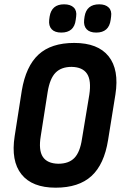

<svg xmlns="http://www.w3.org/2000/svg" viewBox="-20 -862 560 890"><path d="M238 8Q129 8 79.5 -54Q30 -116 48 -231L81 -442Q100 -555 158.5 -609Q217 -663 324 -663Q434 -663 483.5 -601Q533 -539 515 -424L481 -213Q463 -100 404 -46Q345 8 238 8ZM250 -103Q299 -103 325 -130Q351 -157 360 -218L394 -423Q404 -489 383.5 -520Q363 -551 312 -552Q264 -552 237.5 -525Q211 -498 201 -436L169 -232Q158 -166 178.5 -135Q199 -104 250 -103ZM426 -711Q396 -711 381.5 -726.5Q367 -742 370 -770L372 -785Q381 -842 440 -842Q469 -842 484 -827Q499 -812 495 -785L493 -770Q485 -711 426 -711ZM264 -711Q234 -711 219.5 -726.5Q205 -742 208 -770L210 -785Q219 -842 277 -842Q307 -842 322 -827Q337 -812 333 -785L331 -770Q324 -711 264 -711Z"/></svg>

Font: Sofia Sans Condensed ExtraBold
Style: Italic
Weight: 800
Italic angle: -9°
Version: Version 4.100